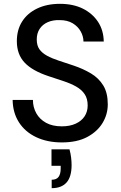

<svg xmlns="http://www.w3.org/2000/svg" viewBox="-20 -732 630 1003"><path d="M303 12Q227 12 169 -15.5Q111 -43 79 -93Q47 -143 46 -210H152Q152 -172 169.5 -140.5Q187 -109 220.5 -90.5Q254 -72 303 -72Q345 -72 375.5 -86Q406 -100 422 -124.5Q438 -149 438 -181Q438 -217 422 -240.5Q406 -264 377.5 -280Q349 -296 312.5 -308Q276 -320 234 -334Q149 -362 108.5 -405Q68 -448 68 -517Q68 -576 95.5 -619.5Q123 -663 174 -687.5Q225 -712 293 -712Q362 -712 412.5 -687Q463 -662 492 -618Q521 -574 522 -515H416Q416 -542 401.5 -568Q387 -594 359.5 -610.5Q332 -627 291 -627Q256 -628 229 -616Q202 -604 187 -581Q172 -558 172 -526Q172 -494 186 -474.5Q200 -455 225.5 -441Q251 -427 286 -415.5Q321 -404 363 -390Q414 -373 455 -348.5Q496 -324 519.5 -285.5Q543 -247 543 -187Q543 -135 516 -90Q489 -45 436 -16.5Q383 12 303 12ZM250 251V207Q275 207 286 192Q297 177 297 148V134H249V48H343Q349 70 351.5 91Q354 112 354 130Q354 192 327.5 221.5Q301 251 250 251Z"/></svg>

Font: DM Sans 12pt Medium
Style: Regular
Weight: 500
Version: Version 4.004;gftools[0.9.30]